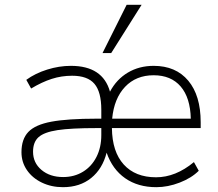

<svg xmlns="http://www.w3.org/2000/svg" viewBox="-20 -769 902 796"><path d="M812 -238H444Q445 -140 493 -87Q541 -34 627 -34Q708 -34 784 -97L804 -61Q774 -31 725 -12Q676 7 628 7Q552 7 499 -30Q446 -67 422 -136Q405 -69 358 -31Q311 7 241 7Q193 7 153.5 -12Q114 -31 91.5 -64Q69 -97 69 -138Q69 -192 97.5 -222Q126 -252 193 -264.5Q260 -277 380 -277H400V-314Q400 -388 371.5 -421.5Q343 -455 279 -455Q235 -455 194.5 -442Q154 -429 109 -402L89 -438Q126 -465 175.5 -480.5Q225 -496 274 -496Q406 -496 436 -389Q463 -440 510 -468Q557 -496 617 -496Q709 -496 760.5 -434.5Q812 -373 812 -262ZM445 -277H771Q769 -364 729 -410.5Q689 -457 617 -457Q544 -457 498.5 -409Q453 -361 445 -277ZM400 -209V-238H381Q274 -238 218.5 -229.5Q163 -221 140 -200.5Q117 -180 117 -140Q117 -94 152 -64.5Q187 -35 242 -35Q288 -35 324 -57Q360 -79 380 -118.5Q400 -158 400 -209ZM441 -549H405L505 -749H567Z"/></svg>

Font: wassup Sans
Style: Light
Weight: 200
Version: Version 2.001